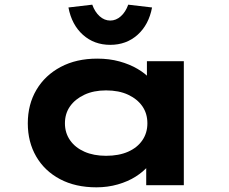

<svg xmlns="http://www.w3.org/2000/svg" viewBox="-20 -793 980 822"><path d="M393 9Q303 9 237 -26Q171 -61 135 -123Q99 -185 99 -265Q99 -346 136 -408.5Q173 -471 240 -506.5Q307 -542 396 -542Q448 -542 491.5 -530Q535 -518 569 -498Q603 -478 623 -455Q643 -432 648 -409L609 -405V-531H767V0H606V-144L639 -133Q636 -108 615 -83Q594 -58 561 -37Q528 -16 484.5 -3.5Q441 9 393 9ZM434 -126Q489 -126 528.5 -143.5Q568 -161 589.5 -192.5Q611 -224 611 -265Q611 -307 589.5 -338Q568 -369 528.5 -387.5Q489 -406 434 -406Q381 -406 341.5 -387.5Q302 -369 280 -338Q258 -307 258 -265Q258 -224 280 -192.5Q302 -161 341.5 -143.5Q381 -126 434 -126ZM452 -601Q383 -601 335 -644Q287 -687 273 -761L375 -773Q386 -742 406.5 -723.5Q427 -705 452 -705Q477 -705 497.5 -723.5Q518 -742 529 -773L631 -761Q617 -687 569 -644Q521 -601 452 -601Z"/></svg>

Font: Lexend Tera
Style: Bold
Weight: 700
Designer: Bonnie Shaver-Troup, Thomas Jockin
Foundry: Lexend
Version: Version 1.007